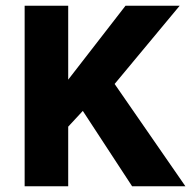

<svg xmlns="http://www.w3.org/2000/svg" viewBox="-20 -650 667 670"><path d="M66 0V-630H218V-372L418 -630H607L380 -357L627 0H441L269 -263L218 -208V0Z"/></svg>

Font: Mukta Malar ExtraBold
Style: Regular
Weight: 800
Designer: Aadarsh Rajan, Girish Dalvi, Yashodeep Gholap
Foundry: Ek Type
Version: Version 2.538;PS 1.000;hotconv 16.6.51;makeotf.lib2.5.65220;